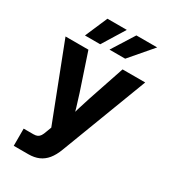

<svg xmlns="http://www.w3.org/2000/svg" viewBox="-224 -837 1007 1146"><g transform="rotate(30 279.5 -264.5)"><path d="M63.4 85.7H130.6Q147.9 85.7 158.4 80.5Q168.9 75.2 176.1 64.2Q183.3 53.1 190.4 32.2L203.2 -1.8L4.7 -515.6H162.5L246 -265.6Q270.6 -189.9 301.4 -79.7H258.9Q272.7 -132.7 286 -177.8Q299.4 -222.9 313.7 -265.6L397.9 -515.6H553.9L328.1 77.5Q311.4 121.9 288.6 149.7Q265.7 177.5 235.1 190.8Q204.4 204.1 163.4 204.1H63.4ZM102.2 -578.8 168.5 -732.5H301.9L207.3 -578.8ZM271.2 -578.8 367.9 -732.5H511.2L379.4 -578.8Z"/></g></svg>

Font: Intratopia Thin
Style: Regular
Weight: 100
Designer: Rasmus Andersson
Foundry: rsms
Version: Version 3.000;Glyphs 3.2.3 (3260)